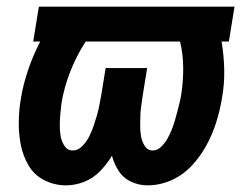

<svg xmlns="http://www.w3.org/2000/svg" viewBox="-20 -550 760 578"><path d="M179 8Q206 8 233 -2.5Q260 -13 281 -34.5Q302 -56 317 -81Q324 -56 337.5 -35Q351 -14 374.5 -3Q398 8 424 8Q461 8 496 -7.5Q531 -23 557.5 -51.5Q584 -80 602 -113.5Q620 -147 631 -182Q642 -217 648 -253Q656 -297 655 -340.5Q654 -384 647 -425H669L686 -530H97L80 -425H101Q80 -384 65 -340.5Q50 -297 43 -254Q37 -219 36.5 -183.5Q36 -148 42.5 -114.5Q49 -81 66 -52Q83 -23 113.5 -7.5Q144 8 179 8ZM199 -97Q183 -97 174 -111Q165 -125 162.5 -140.5Q160 -156 160 -172.5Q160 -189 161.5 -205.5Q163 -222 165 -239Q173 -287 191.5 -334.5Q210 -382 238 -425H522Q522 -425 522 -425Q522 -425 522 -425Q531 -388 531.5 -348Q532 -308 526 -268Q524 -254 520.5 -240.5Q517 -227 513.5 -213Q510 -199 506 -185.5Q502 -172 496.5 -158.5Q491 -145 484 -132.5Q477 -120 465.5 -108.5Q454 -97 440 -97Q440 -97 440 -97Q440 -97 440 -97Q424 -97 415.5 -111Q407 -125 404.5 -140Q402 -155 402 -170.5Q402 -186 402.5 -202Q403 -218 405.5 -233.5Q408 -249 410 -265L423 -345H298L285 -265Q282 -249 279 -233Q276 -217 271.5 -201.5Q267 -186 261.5 -170Q256 -154 248.5 -139Q241 -124 228 -110.5Q215 -97 199 -97Z"/></svg>

Font: Iosevka Sparkle Oblique
Style: Bold
Weight: 700
Italic angle: -9°
Designer: Belleve Invis
Foundry: Belleve Invis
Version: Version 4.5.0; ttfautohint (v1.8.3)